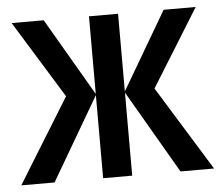

<svg xmlns="http://www.w3.org/2000/svg" viewBox="-44 -589 734 638"><g transform="rotate(-5 323.0 -270.0)"><path d="M631 -540 471 -282 645 0H533L372 -277V0H275V-277L113 0H2L176 -282L17 -540H124L275 -281V-540H372V-281L524 -540Z"/></g></svg>

Font: Avrile Sans Condensed Medium
Style: Regular
Weight: 500
Width: 3
Designer: Monotype Design Team
Foundry: Monotype Imaging Inc.
Version: Version 2.001;September 10, 2019;FontCreator 11.5.0.2425 64-